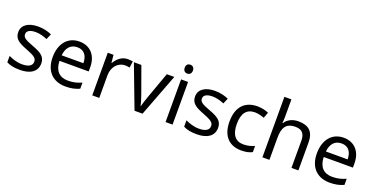

<svg xmlns="http://www.w3.org/2000/svg" viewBox="-26 -1509 4415 2267"><g transform="rotate(20 2181.5 -375.0)"><path d="M434 -148C434 -234 375 -269 273 -307C170 -346 135 -364 135 -409C135 -449 174 -474 246 -474C298 -474 348 -459 393 -440L423 -510C373 -532 317 -546 252 -546C132 -546 51 -495 51 -404C51 -316 113 -284 217 -244C322 -204 349 -180 349 -140C349 -92 311 -61 222 -61C159 -61 94 -83 52 -104V-24C93 -2 145 10 220 10C351 10 434 -44 434 -148Z M771 -546C629 -546 534 -440 534 -264C534 -85 639 10 792 10C865 10 913 -1 968 -25V-102C912 -78 864 -65 796 -65C689 -65 628 -130 625 -251H992V-304C992 -450 908 -546 771 -546ZM770 -474C859 -474 899 -412 900 -321H627C636 -417 686 -474 770 -474Z M1378 -546C1303 -546 1248 -497 1214 -438H1210L1200 -536H1128V0H1216V-286C1216 -394 1289 -466 1372 -466C1390 -466 1413 -463 1430 -459L1441 -540C1423 -544 1398 -546 1378 -546Z M1659 0H1760L1964 -536H1870L1756 -220C1741 -177 1718 -111 1711 -78H1707C1701 -111 1680 -176 1664 -220L1550 -536H1456Z M2094 -737C2065 -737 2042 -720 2042 -681C2042 -643 2065 -625 2094 -625C2121 -625 2145 -643 2145 -681C2145 -720 2121 -737 2094 -737ZM2137 -536H2049V0H2137Z M2656 -148C2656 -234 2597 -269 2495 -307C2392 -346 2357 -364 2357 -409C2357 -449 2396 -474 2468 -474C2520 -474 2570 -459 2615 -440L2645 -510C2595 -532 2539 -546 2474 -546C2354 -546 2273 -495 2273 -404C2273 -316 2335 -284 2439 -244C2544 -204 2571 -180 2571 -140C2571 -92 2533 -61 2444 -61C2381 -61 2316 -83 2274 -104V-24C2315 -2 2367 10 2442 10C2573 10 2656 -44 2656 -148Z M3001 10C3062 10 3103 0 3139 -19V-97C3102 -80 3058 -66 3000 -66C2899 -66 2847 -137 2847 -266C2847 -400 2898 -469 3005 -469C3042 -469 3089 -456 3121 -444L3148 -517C3116 -533 3061 -546 3007 -546C2863 -546 2756 -463 2756 -265C2756 -75 2858 10 3001 10Z M3354 -537V-760H3266V0H3354V-277C3354 -402 3391 -472 3511 -472C3593 -472 3631 -429 3631 -343V0H3718V-349C3718 -486 3652 -545 3522 -545C3453 -545 3389 -517 3355 -462H3349C3352 -483 3354 -511 3354 -537Z M4091 -546C3949 -546 3854 -440 3854 -264C3854 -85 3959 10 4112 10C4185 10 4233 -1 4288 -25V-102C4232 -78 4184 -65 4116 -65C4009 -65 3948 -130 3945 -251H4312V-304C4312 -450 4228 -546 4091 -546ZM4090 -474C4179 -474 4219 -412 4220 -321H3947C3956 -417 4006 -474 4090 -474Z"/></g></svg>

Font: Noto Sans Mro
Style: Regular
Weight: 400
Designer: Monotype Design Team
Foundry: Monotype Imaging Inc.
Version: Version 2.001